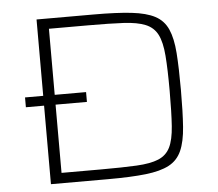

<svg xmlns="http://www.w3.org/2000/svg" viewBox="-50 -744 907 799"><g transform="rotate(-5 403.5 -344.0)"><path d="M131 0V-328H55V-369H131V-688H370Q466 -688 527.5 -681Q589 -674 625 -655Q661 -636 678 -598Q695 -560 699.5 -498Q704 -436 704 -344Q704 -252 699.5 -190Q695 -128 678 -90Q661 -52 625 -33Q589 -14 527.5 -7Q466 0 370 0ZM179 -43H344Q434 -43 492.5 -46Q551 -49 584.5 -63Q618 -77 633.5 -108.5Q649 -140 653 -197Q657 -254 657 -344Q657 -434 652.5 -491Q648 -548 632 -579.5Q616 -611 582 -625Q548 -639 490.5 -642Q433 -645 344 -645H179V-369H310V-328H179Z"/></g></svg>

Font: Saira Expanded ExtraLight
Style: Regular
Weight: 250
Width: 7
Designer: Hector Gatti with collaboration of the Omnibus-Type team
Foundry: Omnibus-Type
Version: Version 1.101